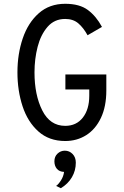

<svg xmlns="http://www.w3.org/2000/svg" viewBox="-20 -732 656 1013"><path d="M72 -350Q72 -447 100 -529.5Q128 -612 184.5 -662Q241 -712 324 -712Q400 -712 444 -679Q488 -646 518 -590L442 -546Q420 -586 393 -609Q366 -632 324 -632Q267 -632 231 -590.5Q195 -549 178.5 -485Q162 -421 162 -350Q162 -231 203 -149.5Q244 -68 324 -68Q383 -68 417 -111.5Q451 -155 451 -227V-260H325V-339H541V-255Q541 -170 512.5 -110Q484 -50 435 -19Q386 12 324 12Q239 12 182.5 -38.5Q126 -89 99 -171.5Q72 -254 72 -350ZM276 249Q288 241 301.5 220Q315 199 318 175Q293 174 280 158.5Q267 143 267 119Q267 94 283.5 78.5Q300 63 322 63Q346 63 363 80.5Q380 98 380 126Q380 168 359.5 203Q339 238 301 261Z"/></svg>

Font: Overpass Mono
Style: Regular
Weight: 400
Monospace: yes
Designer: Delve Withrington, Dave Bailey
Foundry: Delve Fonts
Version: Version 1.000;DELV;Overpass